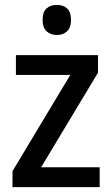

<svg xmlns="http://www.w3.org/2000/svg" viewBox="-20 -764 458 784"><path d="M387 0H31V-65L267 -458H45V-539H380V-467L148 -81H387ZM212 -744Q238 -744 254 -729.5Q270 -715 270 -683Q270 -651 253.5 -636Q237 -621 212 -621Q187 -621 170.5 -636Q154 -651 154 -683Q154 -715 170 -729.5Q186 -744 212 -744Z"/></svg>

Font: Noto Sans Telugu SemiCondensed Medium
Style: Regular
Weight: 500
Width: 4
Designer: Jelle Bosma - Monotype Design Team
Foundry: Monotype Imaging Inc.
Version: Version 2.005; ttfautohint (v1.8.4.7-5d5b)